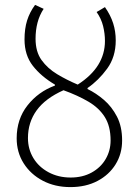

<svg xmlns="http://www.w3.org/2000/svg" viewBox="-20 -751 566 783"><path d="M268 -27Q317 -27 354 -47.5Q391 -68 411 -102.5Q431 -137 431 -178Q431 -236 407.5 -273.5Q384 -311 340.5 -336.5Q297 -362 239 -383Q165 -350 129.5 -301Q94 -252 94 -188Q94 -143 116 -106.5Q138 -70 178 -48.5Q218 -27 268 -27ZM267 12Q204 12 154.5 -14Q105 -40 76.5 -85Q48 -130 48 -187Q48 -265 92 -321Q136 -377 204 -402V-406Q148 -439 114 -482.5Q80 -526 80 -590Q80 -634 90.5 -667.5Q101 -701 123 -731L158 -715Q141 -689 133 -658.5Q125 -628 125 -593Q125 -540 149.5 -506Q174 -472 213 -448.5Q252 -425 297 -406Q353 -442 380.5 -486.5Q408 -531 408 -584Q408 -614 400.5 -644.5Q393 -675 374 -702L408 -722Q431 -689 441.5 -656Q452 -623 452 -586Q452 -519 417 -471Q382 -423 337 -392V-388Q372 -371 404 -343.5Q436 -316 457 -275.5Q478 -235 478 -178Q478 -124 451.5 -81Q425 -38 377.5 -13Q330 12 267 12Z"/></svg>

Font: Source Sans 3 Light
Style: Regular
Weight: 300
Designer: Paul D. Hunt
Foundry: Adobe
Version: Version 3.052;hotconv 1.1.0;makeotfexe 2.6.0